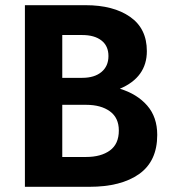

<svg xmlns="http://www.w3.org/2000/svg" viewBox="-20 -720 672 740"><path d="M220 -316V-115H312Q369 -115 403.5 -140Q438 -165 438 -217Q438 -266 403.5 -291Q369 -316 312 -316ZM220 -585V-420H297Q344 -420 371 -442.5Q398 -465 398 -504Q398 -543 371 -564Q344 -585 297 -585ZM76 -700H310Q417 -700 481.5 -655Q546 -610 546 -523Q546 -422 442 -378Q508 -358 547 -313.5Q586 -269 586 -200Q586 -99 516.5 -49.5Q447 0 324 0H76Z"/></svg>

Font: Renner*
Style: Semi
Weight: 600
Version: Version 003.000 ; ttfautohint (v0.97) -l 8 -r 50 -G 200 -x 1